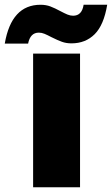

<svg xmlns="http://www.w3.org/2000/svg" viewBox="-64 -786 470 806"><path d="M272 -561V0H75V-561ZM-44 -603Q-16 -766 106 -766Q129 -766 147.5 -759Q166 -752 190 -739Q207 -730 219 -725Q231 -720 243 -720Q280 -720 287 -766H386Q372 -681 333.5 -642.5Q295 -604 236 -604Q214 -604 196 -610.5Q178 -617 152 -630Q135 -639 123 -644Q111 -649 99 -649Q63 -649 54 -603Z"/></svg>

Font: DVN-Poppins ExtBd
Style: Regular
Weight: 800
Designer: Ninad Kale (Devanagari), Jonny Pinhorn (Latin)
Foundry: Indian Type Foundry
Version: 4.004